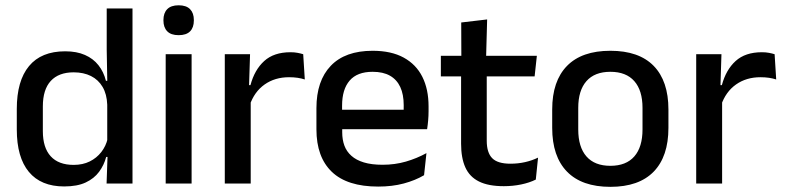

<svg xmlns="http://www.w3.org/2000/svg" viewBox="-20 -694 2968 726"><path d="M222.5 11Q135 11 89.2 -44Q43.5 -99 43.5 -204.5V-282Q43.5 -388.5 89.8 -444.2Q136 -500 226.5 -500Q270 -500 301.2 -486.2Q332.5 -472.5 352.2 -447.5Q372 -422.5 380.5 -388.5H413L385.5 -298Q384 -338 368 -365.2Q352 -392.5 324 -406.5Q296 -420.5 258.5 -420.5Q202 -420.5 172 -388Q142 -355.5 142 -291.5V-198Q142 -135.5 171.8 -103Q201.5 -70.5 258.5 -70.5Q293 -70.5 319.2 -83.5Q345.5 -96.5 363 -119Q380.5 -141.5 387 -169.5L410 -100.5H381.5Q373.5 -70 354.8 -44.5Q336 -19 304 -4Q272 11 222.5 11ZM481 0H383L387 -114.5L385.5 -145.5V-348.5L386 -367.5L383.5 -506V-662H481Z M704.5 0H606.5V-489H704.5ZM655.5 -561Q626.5 -561 612.2 -575.8Q598 -590.5 598 -616.5V-618.5Q598 -644.5 612.2 -659.2Q626.5 -674 655.5 -674Q684.5 -674 698.8 -659.2Q713 -644.5 713 -618.5V-616.5Q713 -590 698.8 -575.5Q684.5 -561 655.5 -561Z M924 -295.5 903 -372H927Q942.5 -430 979 -463.2Q1015.5 -496.5 1078.5 -496.5Q1093.5 -496.5 1105.2 -494.2Q1117 -492 1126.5 -489L1132.5 -393.5Q1120.5 -397.5 1105.5 -399.8Q1090.5 -402 1073 -402Q1019.5 -402 980.5 -374.5Q941.5 -347 924 -295.5ZM928 0H830V-489H925.5L921 -346.5L928 -339.5Z M1410 11.5Q1293 11.5 1234.8 -44.2Q1176.5 -100 1176.5 -205V-285Q1176.5 -388.5 1230.8 -445.2Q1285 -502 1389 -502Q1459.5 -502 1506.5 -476.2Q1553.5 -450.5 1577 -403.5Q1600.5 -356.5 1600.5 -292V-273.5Q1600.5 -256.5 1599 -239Q1597.5 -221.5 1595 -205.5H1505Q1506 -231.5 1506.2 -254.5Q1506.5 -277.5 1506.5 -296.5Q1506.5 -337 1493.5 -365Q1480.5 -393 1454.5 -407.8Q1428.5 -422.5 1389 -422.5Q1330.5 -422.5 1302 -389.2Q1273.5 -356 1273.5 -294.5V-248.5L1274 -237V-193.5Q1274 -166 1282.2 -143.5Q1290.5 -121 1308.8 -104.8Q1327 -88.5 1356 -79.8Q1385 -71 1426.5 -71Q1473.5 -71 1514.8 -83Q1556 -95 1592.5 -115L1583.5 -31.5Q1550.5 -12 1506.8 -0.2Q1463 11.5 1410 11.5ZM1575 -205.5H1228.5V-279H1575Z M1885 10Q1826.5 10 1791 -7.8Q1755.5 -25.5 1739.5 -61.2Q1723.5 -97 1723.5 -150.5V-449.5H1820.5V-162Q1820.5 -117 1841 -96Q1861.5 -75 1910 -75Q1939 -75 1965.5 -81Q1992 -87 2014.5 -98L2006 -15Q1982 -3 1950.5 3.5Q1919 10 1885 10ZM2001.5 -405H1647V-483H2010ZM1818 -474.5H1724.5L1724 -609L1822 -620.5Z M2288 12.5Q2180 12.5 2124 -45Q2068 -102.5 2068 -210.5V-280Q2068 -387.5 2124 -444.8Q2180 -502 2288 -502Q2396 -502 2451.8 -444.8Q2507.5 -387.5 2507.5 -280V-210.5Q2507.5 -102.5 2451.8 -45Q2396 12.5 2288 12.5ZM2288 -67Q2347.5 -67 2378.5 -102.5Q2409.5 -138 2409.5 -204.5V-286Q2409.5 -352 2378.5 -387.2Q2347.5 -422.5 2288 -422.5Q2228.5 -422.5 2197.5 -387.2Q2166.5 -352 2166.5 -286V-204.5Q2166.5 -138 2197.5 -102.5Q2228.5 -67 2288 -67Z M2706.5 -295.5 2685.5 -372H2709.5Q2725 -430 2761.5 -463.2Q2798 -496.5 2861 -496.5Q2876 -496.5 2887.8 -494.2Q2899.5 -492 2909 -489L2915 -393.5Q2903 -397.5 2888 -399.8Q2873 -402 2855.5 -402Q2802 -402 2763 -374.5Q2724 -347 2706.5 -295.5ZM2710.5 0H2612.5V-489H2708L2703.5 -346.5L2710.5 -339.5Z"/></svg>

Font: Anek Devanagari Medium Medium
Style: Regular
Weight: 500
Version: Version 1.003